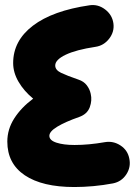

<svg xmlns="http://www.w3.org/2000/svg" viewBox="-20 -671 551 769"><path d="M434.1 -578.1Q439 -544.4 417.5 -516.4Q396 -488.3 362.3 -483.4Q284.7 -471.7 242.9 -451.7Q201.2 -431.6 201.2 -408.7Q201.2 -390.6 224.4 -379.4Q247.6 -368.2 294.4 -352.1Q315.4 -345.2 327.4 -329.6Q339.4 -314 343.3 -295.4Q349.6 -268.6 339.4 -241.2Q329.1 -213.9 297.4 -202.6Q241.7 -183.1 209.7 -163.8Q177.7 -144.5 177.7 -127Q177.7 -108.9 206.1 -99.6Q234.4 -90.3 278.8 -90.3Q335.4 -90.3 399.9 -101.6Q433.6 -107.4 462.6 -88.4Q491.7 -69.3 498 -35.2Q504.9 -1.5 485.8 27.6Q466.8 56.6 432.6 63.5Q394 70.8 354.2 74.5Q314.5 78.1 277.8 78.1Q149.4 78.1 79.3 31Q9.3 -16.1 9.3 -104Q9.3 -153.3 37.1 -196.8Q64.9 -240.2 112.8 -275.9Q75.7 -306.6 54.2 -343.5Q32.7 -380.4 32.7 -418.5Q32.7 -507.8 111.8 -568.1Q190.9 -628.4 338.9 -649.9Q372.6 -654.8 400.9 -633.3Q429.2 -611.8 434.1 -578.1Z"/></svg>

Font: Mikhak-DS2-FD Black
Style: Regular
Weight: 900
Designer: Amin Abedi
Version: Version 3.2